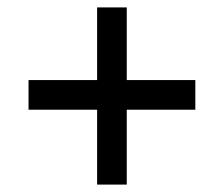

<svg xmlns="http://www.w3.org/2000/svg" viewBox="-20 -600 605 518"><path d="M57 -384H242V-580H322V-384H507V-304H322V-102H242V-304H57Z"/></svg>

Font: PT Serif
Style: Bold
Weight: 700
Designer: A.Korolkova, O.Umpeleva, V.Yefimov
Foundry: ParaType Ltd
Version: Version 1.000W OFL; ttfautohint (v1.6)